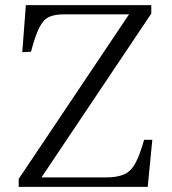

<svg xmlns="http://www.w3.org/2000/svg" viewBox="-20 -730 672 750"><path d="M53 0V-31L484 -674H231Q194 -674 172 -664Q150 -654 134 -623Q118 -592 101 -528L67 -526L81 -710H571V-677L142 -37H394Q437 -37 464 -48.5Q491 -60 508.5 -92Q526 -124 543 -184H575L557 0Z"/></svg>

Font: Literata 36pt Light
Style: Regular
Weight: 300
Designer: Latin by Veronika Burian and Jose Scaglione. Greek by Irene Vlachou. Cyrillic by Vera Evstafieva.
Foundry: TypeTogether
Version: Version 3.002